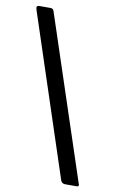

<svg xmlns="http://www.w3.org/2000/svg" viewBox="-88 -790 525 872"><g transform="rotate(10 174.5 -353.5)"><path d="M256 20 11 -723Q9 -731 9 -733Q9 -742 21 -742H72Q85 -742 88 -731L338 24L339 28Q339 35 329 35H277Q261 35 256 20Z"/></g></svg>

Font: Libre Franklin Medium
Style: Regular
Weight: 500
Designer: Pablo Impallari, Rodrigo Fuenzalida
Foundry: Impallari Type
Version: Version 1.002; ttfautohint (v1.5)